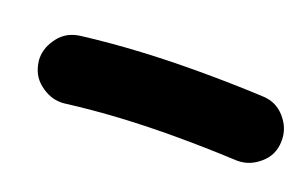

<svg xmlns="http://www.w3.org/2000/svg" viewBox="-35 -844 576 359"><g transform="rotate(20 253.0 -664.5)"><path d="M28.3 -650.9C30.8 -633.3 38.1 -619.6 51.3 -609.4C64.5 -599.1 78.1 -593.8 92.8 -593.8C95.2 -593.8 98.1 -593.8 100.6 -594.2C174.3 -603.5 244.1 -606.9 316.4 -606.9C356 -606.9 396.5 -606 438 -604H440.9C457.5 -604 472.2 -609.9 485.4 -621.6C498.5 -632.8 505.4 -647.5 505.9 -665.5V-668.5C505.9 -685.1 500 -699.7 488.3 -712.9C476.6 -726.1 461.9 -732.9 443.8 -733.4C401.4 -735.4 358.9 -736.3 316.4 -736.3C240.2 -736.3 164.6 -732.9 85 -723.1C67.4 -720.7 53.7 -713.4 43.5 -700.2C33.2 -687 27.8 -673.3 27.8 -658.7C27.8 -656.2 27.8 -653.3 28.3 -650.9Z"/></g></svg>

Font: Mikhak
Style: Bold
Weight: 700
Designer: Amin Abedi
Version: Version 3.2